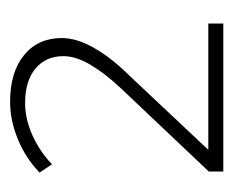

<svg xmlns="http://www.w3.org/2000/svg" viewBox="-60 -752 452 371"><g transform="rotate(-90 165.5 -566.0)"><path d="M181 -558Q210 -589 226.5 -617Q243 -645 243 -669Q243 -703 219 -723Q195 -743 152 -743Q122 -743 90.5 -729Q59 -715 34 -691L18 -715Q46 -742 82.5 -757Q119 -772 155 -772Q212 -772 245 -745Q278 -718 278 -672Q278 -643 258.5 -609Q239 -575 204 -540L62 -389H306V-360H20V-388Z"/></g></svg>

Font: Alexandria ExtraLight
Style: Regular
Weight: 250
Designer: Mohamed Gaber
Foundry: Kief Type Foundry
Version: Version 5.100